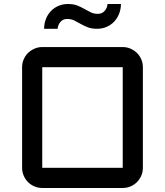

<svg xmlns="http://www.w3.org/2000/svg" viewBox="-20 -934 820 954"><path d="M689.9 -100.1Q689.9 -79.6 682.1 -61.3Q674.3 -43 660.6 -29.3Q647 -15.6 628.7 -7.8Q610.4 0 589.8 0H189.9Q169.4 0 151.1 -7.8Q132.8 -15.6 119.1 -29.3Q105.5 -43 97.7 -61.3Q89.8 -79.6 89.8 -100.1V-600.1Q89.8 -620.6 97.7 -638.9Q105.5 -657.2 119.1 -670.7Q132.8 -684.1 151.1 -692.1Q169.4 -700.2 189.9 -700.2H589.8Q610.4 -700.2 628.7 -692.1Q647 -684.1 660.6 -670.7Q674.3 -657.2 682.1 -638.9Q689.9 -620.6 689.9 -600.1ZM189.9 -600.1V-100.1H589.8V-600.1ZM199.2 -791Q199.2 -816.9 208 -839.4Q216.8 -861.8 232.4 -878.4Q248 -895 269.8 -904.5Q291.5 -914.1 317.9 -914.1Q345.2 -914.1 364.3 -906.5Q383.3 -898.9 399.4 -889.6Q415.5 -880.4 430.9 -872.8Q446.3 -865.2 465.8 -865.2Q487.3 -865.2 500 -879.9Q512.7 -894.5 514.2 -914.1H581.1Q580.6 -888.2 571.8 -865.7Q563 -843.3 547.4 -826.7Q531.7 -810.1 510 -800.5Q488.3 -791 461.9 -791Q434.6 -791 415.5 -798.6Q396.5 -806.2 380.4 -815.4Q364.3 -824.7 348.9 -832.3Q333.5 -839.8 314 -839.8Q293 -839.8 280.3 -825.2Q267.6 -810.5 266.1 -791Z"/></svg>

Font: Aldrich
Style: Regular
Weight: 400
Designer: Matthew Desmond
Foundry: Matthew Desmond
Version: Version 1.002 2011